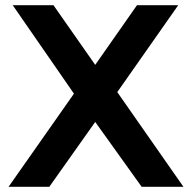

<svg xmlns="http://www.w3.org/2000/svg" viewBox="-20 -720 744 740"><path d="M29 -700H186L347 -470L508 -700H667L432 -365L687 0H526L347 -250L170 0H13L265 -359Z"/></svg>

Font: Gontserrat Medium
Style: Regular
Weight: 500
Designer: Julieta Ulanovsky
Foundry: Julieta Ulanovsky
Version: Version 6.001